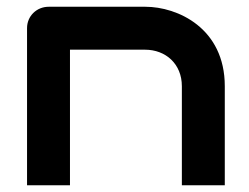

<svg xmlns="http://www.w3.org/2000/svg" viewBox="-20 -548 737 568"><path d="M645 -293C645 -465 505 -528 410 -528H124C88 -528 60 -500 60 -465V0H187V-401H409C470 -401 518 -359 518 -293V0H645Z"/></svg>

Font: Audiowide
Style: Regular
Weight: 400
Designer: Astigmatic (AOETI)
Foundry: Astigmatic (AOETI)
Version: Version 1.002